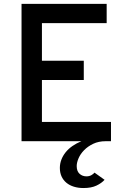

<svg xmlns="http://www.w3.org/2000/svg" viewBox="-20 -720 641 979"><path d="M405.8 238.8Q378.9 238.8 356.7 231.9Q334.5 225.1 318.6 211.9Q302.7 198.7 293.9 179.7Q285.2 160.6 285.2 136.2Q285.2 114.3 293 94Q300.8 73.7 314.9 56.2Q329.1 38.6 349.6 24.4Q370.1 10.3 395 0H89.8V-700.2H523.9V-602.1H193.8V-410.2H407.2V-312H193.8V-98.1H545.9V0H519Q482.9 0 455.3 13.2Q427.7 26.4 408.9 45.7Q390.1 64.9 380.6 86.9Q371.1 108.9 371.1 127Q371.1 152.8 385.5 166Q399.9 179.2 420.9 179.2Q435.1 179.2 445.6 173.3Q456.1 167.5 461.9 160.2L513.2 196.8Q498 213.9 471.9 226.3Q445.8 238.8 405.8 238.8Z"/></svg>

Font: Overpass
Style: Regular
Weight: 400
Designer: Delve Withrington
Foundry: Delve Fonts
Version: Version 1.001